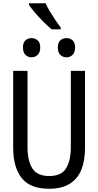

<svg xmlns="http://www.w3.org/2000/svg" viewBox="-20 -1149 603 1179"><path d="M281 10Q165 10 113 -56Q61 -122 61 -241V-714H149V-245Q149 -161 179 -114.5Q209 -68 282 -68Q358 -68 386.5 -116.5Q415 -165 415 -246V-714H502V-240Q502 -164 480 -108Q458 -52 409 -21Q360 10 281 10ZM388 -797Q366 -797 350.5 -812Q335 -827 335 -857Q335 -888 350.5 -901.5Q366 -915 388 -915Q410 -915 425.5 -901.5Q441 -888 441 -857Q441 -827 425.5 -812Q410 -797 388 -797ZM174 -797Q152 -797 136.5 -812Q121 -827 121 -857Q121 -888 136.5 -901.5Q152 -915 174 -915Q195 -915 211 -901.5Q227 -888 227 -857Q227 -827 211 -812Q195 -797 174 -797ZM297 -969Q275 -987 247 -1015Q219 -1043 194.5 -1071.5Q170 -1100 158 -1119V-1129H260Q270 -1106 286.5 -1078.5Q303 -1051 320.5 -1025Q338 -999 353 -981V-969Z"/></svg>

Font: Noto Sans Mono SemiCondensed
Style: Regular
Weight: 400
Width: 4
Designer: Monotype Design Team
Foundry: Monotype Imaging Inc.
Version: Version 2.014